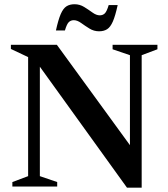

<svg xmlns="http://www.w3.org/2000/svg" viewBox="-20 -882 794 908"><path d="M113 -49V-612L31.5 -650.5V-670H249L594.5 -195.5V-621L512.5 -649V-670H724.5V-649L650 -621V5.5H580.5L168.5 -566.5V-49L250.5 -21V0H38.5V-21ZM536.5 -858Q525.5 -807.5 513.8 -780.5Q502 -753.5 486.5 -743.8Q471 -734 448.5 -734Q424 -734 403 -747Q382 -760 363.8 -773.2Q345.5 -786.5 329 -786.5Q315 -786.5 305.5 -777.5Q296 -768.5 287 -738H244.5Q255.5 -788.5 267.2 -815.5Q279 -842.5 294.5 -852.2Q310 -862 332.5 -862Q357 -862 378 -849Q399 -836 417.2 -822.8Q435.5 -809.5 452 -809.5Q466 -809.5 475.5 -818.5Q485 -827.5 494 -858Z"/></svg>

Font: Newsreader Text SemiBold
Style: Regular
Weight: 600
Designer: Hugues Gentile
Foundry: Production Type
Version: Version 1.001